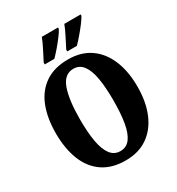

<svg xmlns="http://www.w3.org/2000/svg" viewBox="-217 -1066 1118 1212"><g transform="rotate(-30 342.0 -460.5)"><path d="M343 10Q243 10 176.5 -36Q110 -82 77.5 -165Q45 -248 45 -359Q45 -470 77.5 -552Q110 -634 176.5 -679.5Q243 -725 344 -725Q439 -725 504.5 -679.5Q570 -634 604.5 -551.5Q639 -469 639 -358Q639 -247 604.5 -164.5Q570 -82 504 -36Q438 10 343 10ZM343 -58Q388 -58 414.5 -93.5Q441 -129 452.5 -196.5Q464 -264 464 -358Q464 -453 452.5 -519.5Q441 -586 414.5 -621.5Q388 -657 344 -657Q277 -657 249 -578.5Q221 -500 221 -358Q221 -264 233 -196.5Q245 -129 272 -93.5Q299 -58 343 -58ZM366 -784Q383 -818 403.5 -857.5Q424 -897 437 -931H556V-921Q547 -904 525.5 -875.5Q504 -847 479.5 -818.5Q455 -790 436 -771H366ZM202 -784Q219 -818 239.5 -857.5Q260 -897 273 -931H391V-921Q383 -904 361.5 -875.5Q340 -847 315.5 -818.5Q291 -790 272 -771H202Z"/></g></svg>

Font: Noto Serif Khmer ExtraCondensed Black
Style: Regular
Weight: 900
Width: 2
Designer: Danh Hong and the Monotype Design Team
Foundry: Monotype Imaging Inc.
Version: Version 2.004